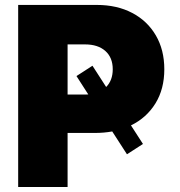

<svg xmlns="http://www.w3.org/2000/svg" viewBox="-20 -747 719 767"><path d="M52.6 0V-727.3H366.5Q447.4 -727.3 508.2 -695.3Q568.9 -663.4 602.6 -605.5Q636.4 -547.6 636.4 -470.2Q636.4 -391.3 600.9 -333.8Q565.3 -276.3 503.2 -246.1L551.1 -171.9L487.2 -130.7L428.3 -221.9Q395.2 -215.9 359.4 -215.9H250V0ZM349.4 -484.4 404.1 -399.5Q430.4 -426.1 430.4 -470.2Q430.4 -517 400.9 -543.3Q371.4 -569.6 319.6 -569.6H250V-369.3H319.6Q326.3 -369.3 332.7 -369.7L285.5 -443.2Z"/></svg>

Font: Inter UI Black
Style: Regular
Weight: 900
Designer: Rasmus Andersson
Foundry: rsms
Version: 3.2;8d6f07862